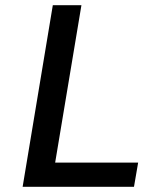

<svg xmlns="http://www.w3.org/2000/svg" viewBox="-20 -718 640 738"><path d="M67 0 183 -698H293L192 -93H511L495 0Z"/></svg>

Font: IBM Plex Mono Medium
Style: Italic
Weight: 500
Italic angle: -9°
Monospace: yes
Designer: Mike Abbink, Paul van der Laan, Pieter van Rosmalen
Foundry: Bold Monday
Version: Version 2.3